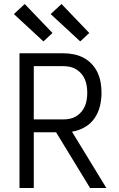

<svg xmlns="http://www.w3.org/2000/svg" viewBox="-20 -935 590 955"><path d="M509 0H428L259 -277H148V0H77V-670H295Q321 -670 346.5 -665Q372 -660 395 -648Q418 -636 436 -617Q454 -598 465 -574.5Q476 -551 480.5 -525Q485 -499 485 -473Q485 -440 477 -407Q469 -374 450 -346.5Q431 -319 401 -302Q371 -285 338 -280ZM148 -341H295Q312 -341 328.5 -344.5Q345 -348 359.5 -357Q374 -366 385 -379Q396 -392 402.5 -407.5Q409 -423 411.5 -440Q414 -457 414 -473Q414 -490 411.5 -507Q409 -524 402.5 -539.5Q396 -555 385 -568Q374 -581 359.5 -590Q345 -599 328.5 -602.5Q312 -606 295 -606H148ZM379 -729 232 -865 286 -915 424 -771ZM196 -729 49 -865 103 -915 241 -771Z"/></svg>

Font: Lode
Style: Regular
Weight: 400
Monospace: yes
Designer: Belleve Invis
Foundry: Belleve Invis
Version: Version 29.2.0; ttfautohint (v1.8.3)